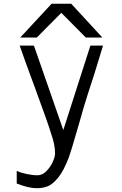

<svg xmlns="http://www.w3.org/2000/svg" viewBox="-20 -790 640 1010"><path d="M177.5 132Q202 132 223 111.2Q244 90.5 256.8 63Q269.5 35.5 269.5 18Q270 -4.5 264.5 -32Q259 -59.5 249.5 -85Q242 -112 217.2 -181Q192.5 -250 164 -328Q112.5 -466.5 83.5 -550H158.5L313 -106L455.5 -550H522Q470 -377.5 440 -289Q423.5 -238.5 392 -126.5Q352 12.5 342.5 37Q315.5 108 286.5 143.8Q257.5 179.5 231.2 189.8Q205 200 175.5 200Q150 200 121.2 192.8Q92.5 185.5 68 175.5V108.5Q84 117.5 117.8 124.8Q151.5 132 177.5 132ZM251.5 -770.5H354.5L518.5 -592.5H431.5L302.5 -722.5L173.5 -592.5H86.5Z"/></svg>

Font: JuliaMono Light
Style: Regular
Weight: 300
Monospace: yes
Designer: cormullion
Foundry: corm
Version: Version 0.054; ttfautohint (v1.8.4)